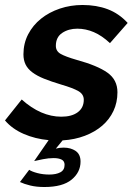

<svg xmlns="http://www.w3.org/2000/svg" viewBox="-45 -554 545 770"><path d="M72 127Q82 134 104.5 140Q127 146 153 146Q180 146 197 137Q214 128 214 107Q214 92 202 86Q190 80 170 80Q150 80 127 84.5Q104 89 92 92L150 8Q96 3 50 -17Q4 -37 -25 -71L42 -155Q119 -86 201 -86Q243 -86 267 -104Q291 -122 291 -154Q291 -176 269.5 -188.5Q248 -201 200 -215Q160 -227 131.5 -238.5Q103 -250 84.5 -264Q66 -278 57.5 -295.5Q49 -313 49 -336Q49 -380 68 -416.5Q87 -453 119.5 -479Q152 -505 195 -519.5Q238 -534 286 -534Q342 -534 387 -517Q432 -500 467 -462L396 -381Q364 -411 331.5 -425Q299 -439 265 -439Q230 -439 204.5 -422Q179 -405 179 -370Q179 -349 198 -338Q217 -327 262 -314Q346 -291 386 -262.5Q426 -234 426 -184Q426 -143 410 -109Q394 -75 365 -50Q336 -25 295.5 -9.5Q255 6 206 9L179 42Q186 40 194 39Q202 38 210 38Q239 38 258.5 51.5Q278 65 278 94Q278 137 242 166.5Q206 196 133 196Q101 196 76.5 190Q52 184 35 176Z"/></svg>

Font: PTCRaleway
Style: Bold Italic
Weight: 700
Italic angle: -12°
Designer: Matt McInerney, Pablo Impallari, Rodrigo Fuenzalida
Foundry: Matt McInerney, Pablo Impallari, Rodrigo Fuenzalida
Version: Version 3.000g; ttfautohint (v1.5) -l 8 -r 28 -G 28 -x 14 -D